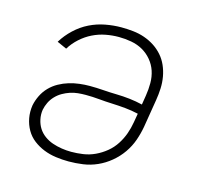

<svg xmlns="http://www.w3.org/2000/svg" viewBox="-85 -631 770 732"><g transform="rotate(15 300.0 -265.0)"><path d="M245 8Q220 8 194.5 4.5Q169 1 146.5 -8Q124 -17 105 -31.5Q86 -46 74 -67Q62 -88 57.5 -112.5Q53 -137 57 -163Q61 -183 70.5 -202.5Q80 -222 95 -237.5Q110 -253 129 -263.5Q148 -274 168 -280Q188 -286 208.5 -288.5Q229 -291 249 -291Q276 -291 302.5 -289Q329 -287 355.5 -286.5Q382 -286 408 -283Q434 -280 459 -274L465 -311Q469 -336 469 -361Q469 -386 461.5 -408.5Q454 -431 438.5 -449.5Q423 -468 402.5 -479.5Q382 -491 357.5 -495.5Q333 -500 308 -500Q282 -500 256 -495Q230 -490 205.5 -478Q181 -466 160 -447Q139 -428 125 -405L87 -422Q104 -450 129 -473.5Q154 -497 183.5 -511.5Q213 -526 245 -532Q277 -538 308 -538Q331 -538 354.5 -535.5Q378 -533 399.5 -525.5Q421 -518 439.5 -506Q458 -494 472.5 -477.5Q487 -461 496 -440.5Q505 -420 509 -397.5Q513 -375 512 -351.5Q511 -328 507 -304L489 -194Q484 -166 474.5 -139Q465 -112 448 -87.5Q431 -63 407.5 -43.5Q384 -24 357 -12Q330 0 301.5 4Q273 8 245 8ZM245 -30Q268 -30 292 -33.5Q316 -37 338.5 -47.5Q361 -58 380.5 -74Q400 -90 413.5 -111Q427 -132 435 -154.5Q443 -177 447 -201L453 -236Q427 -242 401 -244.5Q375 -247 348.5 -248Q322 -249 296 -251.5Q270 -254 243 -254Q228 -254 212.5 -252.5Q197 -251 182 -246Q167 -241 153 -233Q139 -225 127.5 -213Q116 -201 109 -186.5Q102 -172 99 -157Q96 -138 100 -119Q104 -100 113.5 -85Q123 -70 138 -59Q153 -48 170.5 -42Q188 -36 207 -33Q226 -30 245 -30Z"/></g></svg>

Font: Iosevka Curly XLtEx
Style: Italic
Weight: 200
Width: 7
Italic angle: -9°
Monospace: yes
Designer: Belleve Invis
Foundry: Belleve Invis
Version: Version 11.1.0; ttfautohint (v1.8.3)